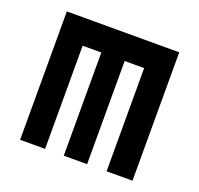

<svg xmlns="http://www.w3.org/2000/svg" viewBox="-102 -663 803 773"><g transform="rotate(20 300.0 -276.0)"><path d="M429 -1V-443H345.5V-1H245.5V-443H165.5V-1H58.5V-551H540V-1Z"/></g></svg>

Font: JuliaMono
Style: Bold
Weight: 700
Monospace: yes
Designer: cormullion
Foundry: corm
Version: Version 0.055; ttfautohint (v1.8.4)